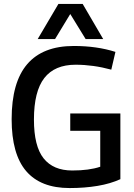

<svg xmlns="http://www.w3.org/2000/svg" viewBox="-20 -943 681 973"><path d="M39 -339Q39 -526 118 -618Q197 -710 354 -710Q413 -710 465.5 -702.5Q518 -695 565 -680L544 -590Q452 -615 363 -615Q257 -615 204.5 -547.5Q152 -480 152 -337Q152 -202 201 -140.5Q250 -79 346 -79Q432 -79 488 -98V-280H336V-368H590V-35Q540 -12 474.5 -1Q409 10 333 10Q186 10 112.5 -76Q39 -162 39 -339ZM171 -745 276 -923H399L503 -745H414L336 -872L259 -745Z"/></svg>

Font: Georama Medium
Style: Regular
Weight: 500
Designer: Jean-Baptiste Levee
Foundry: Production Type
Version: Version 1.000